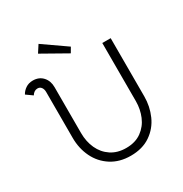

<svg xmlns="http://www.w3.org/2000/svg" viewBox="-200 -1028 1134 1190"><g transform="rotate(-30 367.0 -433.5)"><path d="M136 -267V-595Q136 -615 126.5 -628Q117 -641 100 -641Q75 -641 59 -615L14 -647Q25 -668 47 -683Q69 -698 99 -698Q143 -698 169.5 -669Q196 -640 196 -595V-267Q196 -205 219 -155Q242 -105 286.5 -75.5Q331 -46 393 -46Q459 -46 503 -78Q547 -110 568 -160.5Q589 -211 589 -267V-684H649V-267Q649 -196 621 -132.5Q593 -69 535.5 -29.5Q478 10 394 10Q314 10 255.5 -27.5Q197 -65 166.5 -128Q136 -191 136 -267ZM211 -826 244 -877 409 -762 388 -726Z"/></g></svg>

Font: Bellota
Style: Regular
Weight: 400
Designer: Kemie Guaida
Foundry: Kemie Guaida
Version: Version 4.001